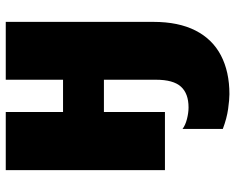

<svg xmlns="http://www.w3.org/2000/svg" viewBox="-95 -498 817 667"><g transform="rotate(-90 313.5 -164.5)"><path d="M571 -40Q571 47 541 106Q511 165 454.5 194.5Q398 224 320 224Q301 224 268.5 219.5Q236 215 199 201V61Q212 71 233.5 76.5Q255 82 274 82Q322 82 346 55.5Q370 29 370 -31V-212H258V0H56V-553H258V-354H370V-553H571Z"/></g></svg>

Font: Noto Sans Display Black
Style: Regular
Weight: 900
Designer: Monotype Design Team
Foundry: Monotype Imaging Inc.
Version: Version 2.003